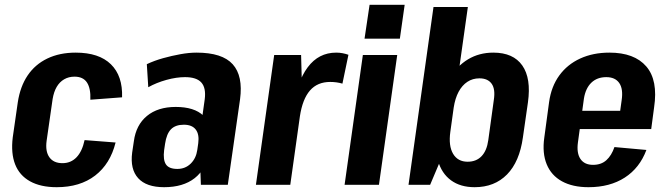

<svg xmlns="http://www.w3.org/2000/svg" viewBox="-20 -769 2779 799"><path d="M216 10Q149 10 105 -14.5Q61 -39 43 -85Q25 -131 33 -197L54 -343Q64 -409 95 -455Q126 -501 177 -525.5Q228 -550 295 -550Q392 -550 441.5 -501.5Q491 -453 488 -364L356 -354Q358 -401 342 -425.5Q326 -450 290 -450Q266 -450 247 -439Q228 -428 216 -407.5Q204 -387 199 -357L174 -183Q168 -139 185.5 -114.5Q203 -90 240 -90Q275 -90 298.5 -114.5Q322 -139 332 -186L461 -176Q439 -87 376 -38.5Q313 10 216 10Z M809 -192 832 -356Q838 -403 818 -425.5Q798 -448 750 -448Q714 -448 672.5 -436.5Q631 -425 597 -406L591 -502Q623 -517 659 -527Q695 -537 731 -543.5Q767 -550 798 -550Q905 -550 948.5 -501.5Q992 -453 979 -356L928 0H816ZM663 10Q589 10 555 -27.5Q521 -65 530 -134L537 -181Q546 -249 591.5 -286.5Q637 -324 711 -324Q789 -324 826.5 -287.5Q864 -251 855 -182L848 -135Q838 -65 790 -27.5Q742 10 663 10ZM718 -66Q751 -66 773.5 -88Q796 -110 801 -145L805 -173Q810 -210 794.5 -230Q779 -250 745 -250Q710 -250 691.5 -231Q673 -212 667 -171L663 -144Q658 -104 670.5 -85Q683 -66 718 -66Z M1121 -540H1233L1238 -356L1188 0H1045ZM1199 -312Q1215 -428 1260.5 -489Q1306 -550 1379 -550Q1393 -550 1406 -547.5Q1419 -545 1430 -541L1405 -421Q1381 -428 1354 -428Q1301 -428 1270 -392.5Q1239 -357 1228 -285Z M1633 -540 1557 0H1414L1490 -540ZM1664 -749 1644 -608H1497L1518 -749Z M1955 10Q1896 10 1857 -18.5Q1818 -47 1802.5 -100.5Q1787 -154 1797 -227L1809 -315Q1820 -389 1850.5 -441.5Q1881 -494 1927.5 -522Q1974 -550 2033 -550Q2116 -550 2153.5 -496.5Q2191 -443 2177 -343L2156 -197Q2142 -96 2090 -43Q2038 10 1955 10ZM1784 -740H1927L1849 -187L1770 0H1680ZM1926 -96Q1962 -96 1984 -119Q2006 -142 2012 -186L2035 -353Q2042 -398 2026 -420.5Q2010 -443 1975 -443Q1947 -443 1925 -428.5Q1903 -414 1888.5 -387Q1874 -360 1868 -321L1854 -220Q1846 -162 1865.5 -129Q1885 -96 1926 -96Z M2429 10Q2363 10 2318.5 -14.5Q2274 -39 2255 -85.5Q2236 -132 2245 -196L2265 -344Q2274 -409 2307.5 -455Q2341 -501 2394.5 -525.5Q2448 -550 2516 -550Q2620 -550 2669.5 -492.5Q2719 -435 2702 -322L2690 -232H2367L2378 -308H2587L2556 -273L2567 -352Q2574 -399 2557 -423.5Q2540 -448 2503 -448Q2465 -448 2441 -425Q2417 -402 2410 -359L2385 -176Q2379 -132 2395.5 -107.5Q2412 -83 2448 -83Q2482 -83 2503.5 -102.5Q2525 -122 2537 -157L2670 -145Q2642 -70 2580 -30Q2518 10 2429 10Z"/></svg>

Font: Pathway Extreme Condensed
Style: Bold Italic
Weight: 700
Width: 3
Italic angle: -8°
Version: Version 1.001;gftools[0.9.26]